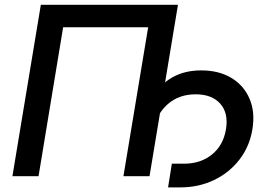

<svg xmlns="http://www.w3.org/2000/svg" viewBox="-20 -748 1147 815"><path d="M735.4 -727.5 614.7 0H503.9L608.9 -632.3H248L143.6 0H32.7L153.3 -727.5ZM693.4 47.4 709.5 -53.2H761.7Q831.5 -53.2 879.6 -92Q927.7 -130.9 939 -198.2Q950.7 -267.1 915.3 -307.4Q879.9 -347.7 810.5 -347.7Q739.3 -347.7 691.2 -305.2Q643.1 -262.7 630.9 -189.9H577.6Q591.8 -273.9 625.2 -331.8Q658.7 -389.6 711.2 -419.4Q763.7 -449.2 834 -449.2Q909.2 -449.2 962.2 -417.2Q1015.1 -385.3 1039.3 -328.9Q1063.5 -272.5 1051.3 -198.7Q1039.1 -125.5 996.1 -70.1Q953.1 -14.6 888.2 16.4Q823.2 47.4 745.6 47.4Z"/></svg>

Font: Inter 18pt Medium
Style: Italic
Weight: 500
Italic angle: -9.3988°
Designer: Rasmus Andersson
Foundry: rsms
Version: Version 4.001;git-66647c0bb